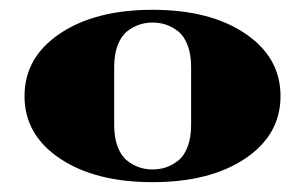

<svg xmlns="http://www.w3.org/2000/svg" viewBox="-20 -788 620 390"><path d="M478.3 -466.1Q406.7 -418 290 -418Q173.3 -418 101.6 -466.1Q29.8 -514.2 29.8 -592.8Q29.8 -671.4 101.6 -719.7Q173.3 -768.1 290 -768.1Q406.7 -768.1 478.3 -719.7Q549.8 -671.4 549.8 -592.8Q549.8 -514.2 478.3 -466.1ZM211.9 -651.9V-534.2Q211.9 -508.8 219 -490Q226.1 -471.2 238.3 -461.7Q250.5 -452.1 263.2 -448Q275.9 -443.8 290 -443.8Q304.2 -443.8 316.9 -448Q329.6 -452.1 341.8 -461.7Q354 -471.2 361.1 -490Q368.2 -508.8 368.2 -534.2V-651.9Q368.2 -677.2 361.1 -696Q354 -714.8 341.8 -724.4Q329.6 -733.9 316.9 -738Q304.2 -742.2 290 -742.2Q275.9 -742.2 263.2 -738Q250.5 -733.9 238.3 -724.4Q226.1 -714.8 219 -696Q211.9 -677.2 211.9 -651.9Z"/></svg>

Font: Yokawerad
Style: Regular
Weight: 500
Designer: gluk
Foundry: gluk
Version: Version 0.79